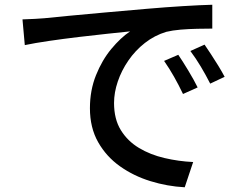

<svg xmlns="http://www.w3.org/2000/svg" viewBox="-20 -752 1040 813"><path d="M75.2 -669.9Q103.5 -670.9 128.2 -672.1Q152.8 -673.3 168 -674.8Q204.6 -678.7 272 -685.1Q339.4 -691.4 425.3 -699.2Q511.2 -707 603 -714.8Q683.1 -721.7 755.1 -726.1Q827.1 -730.5 878.9 -731.9V-630.9Q851.1 -630.9 815.4 -630.1Q779.8 -629.4 744.9 -626.5Q710 -623.5 684.1 -617.2Q634.3 -602.1 593.5 -570.1Q552.7 -538.1 523.7 -495.8Q494.6 -453.6 478.8 -407Q462.9 -360.4 462.9 -315.9Q462.9 -247.6 491.7 -200.9Q520.5 -154.3 568.6 -125.5Q616.7 -96.7 676.5 -82.8Q736.3 -68.8 797.9 -65.9L762.2 41Q688.5 37.1 617.2 15.1Q545.9 -6.8 488 -47.9Q430.2 -88.9 395.5 -150.1Q360.8 -211.4 360.8 -293.9Q360.8 -369.6 386.5 -433.6Q412.1 -497.6 451.4 -544.9Q490.7 -592.3 530.8 -619.1Q493.2 -615.2 435.1 -609.1Q377 -603 312 -595.2Q247.1 -587.4 187 -578.6Q127 -569.8 85 -561ZM734.9 -520Q752.9 -493.7 777.1 -453.6Q801.3 -413.6 816.9 -381.8L754.9 -354Q736.8 -392.1 717 -427Q697.3 -461.9 674.8 -494.1ZM846.2 -563Q857.9 -545.9 873.5 -522.2Q889.2 -498.5 904.5 -473.4Q919.9 -448.2 931.2 -426.8L870.1 -397.9Q850.6 -436 830.3 -470Q810.1 -503.9 786.1 -536.1Z"/></svg>

Font: Source Han Sans CN Medium
Style: Regular
Weight: 500
Designer: Ryoko NISHIZUKA  (kana, bopomofo & ideographs); Paul D. Hunt (Latin, Greek & Cyrillic); Sandoll Communications , Soo-you
Foundry: Adobe
Version: Version 2.004;hotconv 1.0.118;makeotfexe 2.5.65603